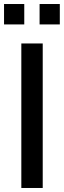

<svg xmlns="http://www.w3.org/2000/svg" viewBox="-26 -935 317 955"><path d="M186.5 -718.8V0H80.1V-718.8ZM-5.9 -813.5V-915H94.7V-813.5ZM170.9 -813.5V-915H271.5V-813.5Z"/></svg>

Font: Min Sans Medium
Style: Regular
Weight: 500
Designer: Jinseong-Kim, NotoSansCJK, Nunito
Foundry: Jinseong-Kim
Version: Version 1.400;Glyphs 3.1.2 (3151)